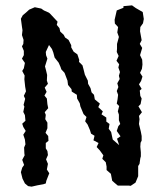

<svg xmlns="http://www.w3.org/2000/svg" viewBox="-20 -696 615 717"><path d="M120 -4 98 1 85 -1 73 -11 64 -29 58 -53 63 -70 70 -80 63 -99 72 -116 71 -123 70 -145 75 -157 73 -175 67 -193 76 -207 67 -222 63 -234 75 -245 73 -266 67 -278 71 -298 68 -304 74 -327 69 -338 77 -355 74 -372 71 -400 72 -414 63 -431 69 -441 73 -461 62 -477 69 -490V-506L62 -523L67 -532L68 -547L62 -565L64 -583L62 -596L58 -626L65 -639L77 -649L89 -660L110 -669L134 -664L144 -657L162 -649L166 -646L195 -615L192 -603L202 -591L205 -578L218 -566L223 -556L236 -547L246 -527V-519L255 -503L269 -493L276 -472L275 -465L288 -452L292 -437L297 -417L308 -395L309 -383L318 -367L322 -351L331 -342L334 -325L353 -309L347 -296L364 -280L359 -269L377 -257V-242L389 -233L386 -215L395 -203L401 -175L425 -154L417 -178L430 -187L416 -207L422 -225L429 -233L424 -247V-268L420 -280L425 -300L416 -309L419 -325L421 -342L416 -356L422 -371L418 -385L427 -401L424 -413L428 -427L422 -444L425 -456L415 -469L423 -487L416 -502L417 -514V-532L424 -558L418 -575L421 -595L409 -608L408 -622L416 -657L441 -667V-673L473 -676L487 -666L513 -651L517 -625L514 -609L504 -595L503 -579L509 -546L502 -532L511 -517L503 -490L511 -473L512 -455L510 -439L503 -424L512 -410L507 -394L499 -381L509 -364L502 -358L504 -338L509 -328L505 -307L497 -299L510 -277L499 -263L501 -251L499 -233L506 -204L509 -188V-171L505 -163L504 -148L506 -127V-112L504 -105L501 -84L496 -76V-38L486 -14L468 -2L460 -3H420L408 -13L399 -21L394 -47L378 -61V-74L375 -90L362 -103L366 -116L353 -134L341 -147L348 -162L329 -172L333 -189L320 -197L316 -210L307 -231L298 -243L303 -259L292 -270L280 -299L278 -310L268 -328L267 -342L248 -354L247 -363L234 -379L232 -395L221 -424L209 -437L206 -446L199 -462L184 -481L179 -500L174 -513L163 -528L151 -502L152 -490L157 -477L148 -448L152 -433L156 -416L155 -395L159 -383L147 -369L154 -353L146 -339L155 -328L157 -307L160 -292L147 -277L151 -267L149 -251L157 -238V-217L150 -200L160 -188L161 -170L151 -162V-142L157 -132L159 -117L152 -101L159 -84L155 -63L164 -49L153 -21L151 -11L142 -8Z"/></svg>

Font: Winky Rough Light
Style: Regular
Weight: 300
Designer: Simon Atzbach
Foundry: typofactur
Version: Version 1.206; ttfautohint (v1.8.4.7-5d5b)